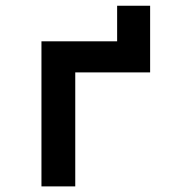

<svg xmlns="http://www.w3.org/2000/svg" viewBox="-20 -665 626 685"><path d="M127.9 0V-517.6H397.9V-644.5H515.6V-406.7H248.5V0Z"/></svg>

Font: Cascadia Code SemiBold
Style: Regular
Weight: 600
Monospace: yes
Designer: Aaron Bell
Foundry: Saja Typeworks
Version: Version 2404.023; ttfautohint (v1.8.4)